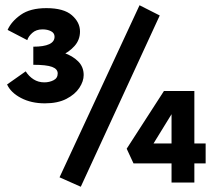

<svg xmlns="http://www.w3.org/2000/svg" viewBox="-20 -696 819 732"><path d="M151 -469V-506Q190 -506 223.5 -494.5Q257 -483 278 -462Q299 -441 299 -410Q299 -386 282.5 -361Q266 -336 233 -319Q200 -302 151 -302Q99 -302 60 -322.5Q21 -343 7 -374L78 -424Q90 -405 108 -393.5Q126 -382 149 -382Q168 -382 184 -390Q200 -398 200 -416Q200 -433 178.5 -441Q157 -449 107 -449V-518Q147 -518 167.5 -527.5Q188 -537 188 -556Q188 -570 174.5 -577Q161 -584 142 -584Q118 -584 103 -570.5Q88 -557 84 -543L9 -582Q23 -614 59 -639.5Q95 -665 157 -665Q223 -665 254 -638Q285 -611 285 -576Q285 -544 264 -520.5Q243 -497 212 -483.5Q181 -470 151 -469ZM288 16 207 -20 512 -676 589 -637ZM463 -129 605 -349H721V0H634V-327L673 -324L545 -116L500 -149H764V-73H489Z"/></svg>

Font: Ysabeau Office ExtraBold
Style: Regular
Weight: 800
Designer: Christian Thalmann (Catharsis Fonts)
Version: Version 2.001;gftools[0.9.30]; featfreeze: tnum,lnum,ss02